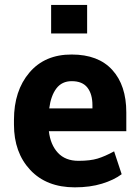

<svg xmlns="http://www.w3.org/2000/svg" viewBox="-20 -763 569 792"><path d="M288.6 9.8Q171.9 9.8 104.7 -62Q37.6 -133.8 37.6 -249V-268.6Q37.6 -388.7 101.3 -463.6Q165 -538.6 275.9 -538.1Q385.3 -538.1 443.1 -474.6Q501 -411.1 501 -299.3V-221.7H181.6Q188 -166 218.8 -132.8Q249.5 -99.6 303.7 -99.6Q352.1 -99.6 382.6 -108.9Q413.1 -118.2 450.7 -138.7L481.9 -44.4Q450.2 -20.5 400.9 -5.4Q351.6 9.8 288.6 9.8ZM275.9 -428.2Q235.4 -428.2 212.6 -398.2Q189.9 -368.2 183.1 -315.9H361.3V-328.6Q361.3 -375 340.6 -401.6Q319.8 -428.2 275.9 -428.2ZM339.4 -625H190.9V-742.7H339.4Z"/></svg>

Font: Roboto Web
Style: Bold
Weight: 700
Designer: Google
Version: Version 1.200310; 2013